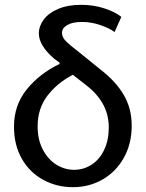

<svg xmlns="http://www.w3.org/2000/svg" viewBox="-20 -750 605 796"><path d="M455 -617Q436 -632 397.5 -645.5Q359 -659 320 -659Q280 -659 258.5 -646Q237 -633 237 -614Q237 -596 252.5 -580Q268 -564 311 -531L395 -463Q459 -414 492.5 -357.5Q526 -301 526 -229Q526 -154 493.5 -96Q461 -38 405.5 -6Q350 26 282 26Q216 26 160 -4Q104 -34 71 -91Q38 -148 38 -225Q38 -314 91 -379.5Q144 -445 227 -485V-490L203 -508Q141 -562 141 -612Q141 -641 161 -668.5Q181 -696 221 -713Q261 -730 317 -730Q368 -730 413.5 -715Q459 -700 483 -680ZM282 -440Q217 -406 176.5 -353Q136 -300 136 -226Q136 -171 157.5 -130Q179 -89 213.5 -67.5Q248 -46 287 -46Q327 -46 360 -67.5Q393 -89 412 -129Q431 -169 431 -222Q431 -325 337 -397Z"/></svg>

Font: LINE Seed Sans KR Regular
Style: Regular
Weight: 400
Designer: LINE VX Design & Sandoll Inc & Dalton Maag Ltd
Foundry: Sandoll Inc.
Version: Version 1.000